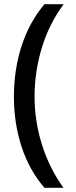

<svg xmlns="http://www.w3.org/2000/svg" viewBox="-20 -713 360 911"><path d="M191 178Q119 95 82.5 -16.5Q46 -128 46 -254Q46 -382 82.5 -495Q119 -608 191 -693H282Q213 -600 178.5 -486.5Q144 -373 144 -254Q144 -140 178.5 -28.5Q213 83 281 178Z"/></svg>

Font: Noto Sans Syriac Medium
Style: Regular
Weight: 500
Designer: Patrick Giasson and the Monotype Design Team
Foundry: Monotype Imaging Inc.
Version: Version 3.000; ttfautohint (v1.8.4.7-5d5b)